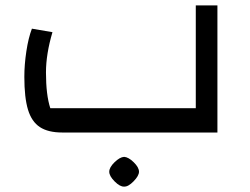

<svg xmlns="http://www.w3.org/2000/svg" viewBox="-20 -490 924 710"><path d="M70 0ZM70 -206Q70 -251 77.5 -300.5Q85 -350 98 -384L174 -371Q150 -290 150 -222Q150 -139 166 -90H704V-470H784V0H210Q158 0 127.5 -20Q97 -40 83.5 -84.5Q70 -129 70 -206ZM384 145Q384 129 403.5 110Q423 91 439 90Q455 91 474.5 110Q494 129 494 145Q494 160 474 180.5Q454 201 439 200Q424 201 404 181Q384 161 384 145Z"/></svg>

Font: Changa
Style: Regular
Weight: 400
Designer: Eduardo Rodriguez Tunni
Foundry: Eduardo Rodriguez Tunni
Version: Version 2.002; ttfautohint (v1.5.10-5e6f)